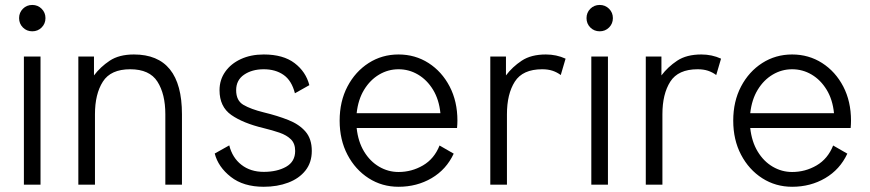

<svg xmlns="http://www.w3.org/2000/svg" viewBox="-20 -732 3449 761"><path d="M74.7 0V-507.8H140.6V0ZM55.7 -660.2Q55.7 -682.1 70.8 -697.3Q85.9 -712.4 107.9 -712.4Q129.9 -712.4 145 -697.3Q160.2 -682.1 160.2 -660.2Q160.2 -638.2 145 -623Q129.9 -607.9 107.9 -607.9Q85.9 -607.9 70.8 -623Q55.7 -638.2 55.7 -660.2Z M635.3 0V-279.3Q635.3 -359.4 604 -408.4Q572.8 -457.5 496.1 -457.5Q418.9 -457.5 387.7 -408.4Q356.4 -359.4 356.4 -279.3V0H290.5V-507.8H352.5V-433.1Q377.9 -466.8 415 -491.5Q452.1 -516.1 510.7 -516.1Q701.2 -516.1 701.2 -279.3V0Z M1025.4 -516.1Q1102.5 -516.1 1147.5 -481.9Q1192.4 -447.8 1206.1 -394.5L1148.9 -362.3Q1136.2 -412.6 1104 -435.1Q1071.8 -457.5 1025.4 -457.5Q979 -457.5 947.5 -436Q916 -414.6 916 -374.5Q916 -333 945.1 -316.2Q974.1 -299.3 1025.4 -286.6Q1080.1 -273.4 1123 -256.3Q1166 -239.3 1190.9 -210.4Q1215.8 -181.6 1215.8 -133.8Q1215.8 -87.9 1190.7 -56.2Q1165.5 -24.4 1122.3 -8.1Q1079.1 8.3 1025.4 8.3Q944.8 8.3 894.8 -31Q844.7 -70.3 831.1 -123.5L888.7 -155.8Q900.9 -106.9 936.8 -78.9Q972.7 -50.8 1025.4 -50.8Q1078.1 -50.8 1114 -71Q1149.9 -91.3 1149.9 -133.8Q1149.9 -163.1 1133.1 -179.7Q1116.2 -196.3 1087.9 -206.1Q1059.6 -215.8 1025.4 -224.1Q943.4 -243.7 896.7 -276.4Q850.1 -309.1 850.1 -374.5Q850.1 -415.5 872.6 -447.5Q895 -479.5 934.6 -497.8Q974.1 -516.1 1025.4 -516.1Z M1722.2 -155.3 1778.3 -123Q1749 -60.1 1690.7 -25.9Q1632.3 8.3 1559.6 8.3Q1494.1 8.3 1441.2 -25.6Q1388.2 -59.6 1357.2 -118.7Q1326.2 -177.7 1326.2 -253.9Q1326.2 -330.1 1357.2 -389.2Q1388.2 -448.2 1441.2 -482.2Q1494.1 -516.1 1559.6 -516.1Q1625.5 -516.1 1678.5 -482.2Q1731.4 -448.2 1762.2 -389.2Q1793 -330.1 1793 -253.9Q1793 -240.7 1791.5 -224.6H1393.6Q1399.4 -170.4 1423.1 -131.3Q1446.8 -92.3 1482.7 -71.3Q1518.6 -50.3 1559.6 -50.3Q1611.8 -50.3 1656.5 -76.4Q1701.2 -102.5 1722.2 -155.3ZM1559.6 -457.5Q1518.6 -457.5 1482.9 -436.5Q1447.3 -415.5 1423.3 -376.5Q1399.4 -337.4 1393.6 -283.2H1725.6Q1720.2 -337.4 1696.3 -376.5Q1672.4 -415.5 1636.7 -436.5Q1601.1 -457.5 1559.6 -457.5Z M2202.6 -434.6Q2187.5 -445.8 2169.7 -451.7Q2151.9 -457.5 2128.9 -457.5Q2051.8 -457.5 2020.5 -408.4Q1989.3 -359.4 1989.3 -279.3V0H1923.3V-507.8H1985.4V-433.1Q2010.7 -466.8 2047.9 -491.5Q2085 -516.1 2143.6 -516.1Q2185.5 -516.1 2221.7 -499.5Z M2323.7 0V-507.8H2389.6V0ZM2304.7 -660.2Q2304.7 -682.1 2319.8 -697.3Q2335 -712.4 2356.9 -712.4Q2378.9 -712.4 2394 -697.3Q2409.2 -682.1 2409.2 -660.2Q2409.2 -638.2 2394 -623Q2378.9 -607.9 2356.9 -607.9Q2335 -607.9 2319.8 -623Q2304.7 -638.2 2304.7 -660.2Z M2818.8 -434.6Q2803.7 -445.8 2785.9 -451.7Q2768.1 -457.5 2745.1 -457.5Q2668 -457.5 2636.7 -408.4Q2605.5 -359.4 2605.5 -279.3V0H2539.6V-507.8H2601.6V-433.1Q2627 -466.8 2664.1 -491.5Q2701.2 -516.1 2759.8 -516.1Q2801.8 -516.1 2837.9 -499.5Z M3282.2 -155.3 3338.4 -123Q3309.1 -60.1 3250.7 -25.9Q3192.4 8.3 3119.6 8.3Q3054.2 8.3 3001.2 -25.6Q2948.2 -59.6 2917.2 -118.7Q2886.2 -177.7 2886.2 -253.9Q2886.2 -330.1 2917.2 -389.2Q2948.2 -448.2 3001.2 -482.2Q3054.2 -516.1 3119.6 -516.1Q3185.5 -516.1 3238.5 -482.2Q3291.5 -448.2 3322.3 -389.2Q3353 -330.1 3353 -253.9Q3353 -240.7 3351.6 -224.6H2953.6Q2959.5 -170.4 2983.2 -131.3Q3006.8 -92.3 3042.7 -71.3Q3078.6 -50.3 3119.6 -50.3Q3171.9 -50.3 3216.6 -76.4Q3261.2 -102.5 3282.2 -155.3ZM3119.6 -457.5Q3078.6 -457.5 3043 -436.5Q3007.3 -415.5 2983.4 -376.5Q2959.5 -337.4 2953.6 -283.2H3285.6Q3280.3 -337.4 3256.3 -376.5Q3232.4 -415.5 3196.8 -436.5Q3161.1 -457.5 3119.6 -457.5Z"/></svg>

Font: Giphurs Light
Style: Regular
Weight: 300
Version: Version 0.920; ttfautohint (v1.8.4.7-5d5b)